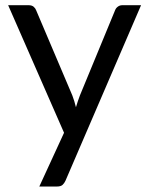

<svg xmlns="http://www.w3.org/2000/svg" viewBox="-20 -526 556 718"><path d="M507.5 -506.5 225 149.5Q220.5 159.5 213.8 165.5Q207 171.5 193 171.5H127L219.5 -29.5L10.5 -506.5H87.5Q99 -506.5 105.8 -500.8Q112.5 -495 115 -488L250.5 -169Q258.5 -148 264 -125Q271 -148.5 279 -169.5L410.5 -488Q413.5 -496 420.8 -501.2Q428 -506.5 437 -506.5Z"/></svg>

Font: Lato
Style: Regular
Weight: 400
Designer: Lukasz Dziedzic with Adam Twardoch and Botio Nikoltchev
Foundry: tyPoland Lukasz Dziedzic
Version: Version 2.015; 2015-08-06; http://www.latofonts.com/